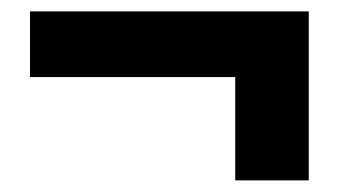

<svg xmlns="http://www.w3.org/2000/svg" viewBox="-20 -450 620 334"><path d="M517.1 -430.2V-136.2H389.2V-315.9H32.2V-430.2Z"/></svg>

Font: Argentum Sans
Style: Bold
Weight: 700
Designer: Julieta Ulanovsky (Modified by Cristiano Sobral)
Foundry: Julieta Ulanovsky
Version: Version 1.000; ttfautohint (v1.5.65-e2d9)